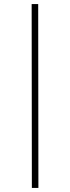

<svg xmlns="http://www.w3.org/2000/svg" viewBox="-20 -758 343 940"><path d="M136 162 135 -738H167L168 162Z"/></svg>

Font: REM Medium Thin
Style: Regular
Weight: 250
Version: Version 1.005;gftools[0.9.28]